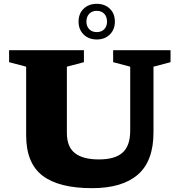

<svg xmlns="http://www.w3.org/2000/svg" viewBox="-20 -969 937 1002"><path d="M659.5 -286.5V-621L570.5 -644.5V-707H870V-644.5L781 -621V-278Q781 -128.5 699.5 -57.8Q618 13 460.5 13Q287.5 13 202 -52.2Q116.5 -117.5 116.5 -263V-621L27.5 -644.5V-707H418V-644.5L329 -621V-275Q329 -203 370.8 -170Q412.5 -137 496.5 -137Q580.5 -137 620 -172.8Q659.5 -208.5 659.5 -286.5ZM485 -949Q527 -949 553.2 -923.5Q579.5 -898 579.5 -856Q579.5 -815 553.2 -789Q527 -763 485 -763Q443 -763 416.5 -789Q390 -815 390 -856Q390 -898 416.5 -923.5Q443 -949 485 -949ZM485 -801.5Q509.5 -801.5 524 -816.5Q538.5 -831.5 538.5 -856Q538.5 -882 524 -897.2Q509.5 -912.5 485 -912.5Q460.5 -912.5 445.8 -897.2Q431 -882 431 -856Q431 -831.5 445.8 -816.5Q460.5 -801.5 485 -801.5Z"/></svg>

Font: Newsreader Caption
Style: Bold
Weight: 700
Designer: Hugues Gentile
Foundry: Production Type
Version: Version 1.001